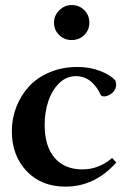

<svg xmlns="http://www.w3.org/2000/svg" viewBox="-20 -713 491 745"><path d="M189.5 -625Q189.5 -652.8 210 -673.1Q230.5 -693.4 258.3 -693.4Q287.1 -693.4 306.9 -673.8Q326.7 -654.3 326.7 -625Q326.7 -596.7 306.9 -577.1Q287.1 -557.6 258.3 -557.6Q229.5 -557.6 209.5 -577.1Q189.5 -596.7 189.5 -625ZM234.4 11.2Q140.1 11.2 83 -49.3Q25.9 -109.9 25.9 -204.1Q25.9 -252.9 43.2 -297.6Q60.5 -342.3 92 -377Q123.5 -411.6 172.4 -432.4Q221.2 -453.1 279.8 -453.1Q329.1 -453.1 368.7 -437.7Q408.2 -422.4 427.2 -401.4Q430.7 -392.1 430.7 -384.3Q430.7 -364.7 414.8 -351.8Q398.9 -338.9 383.3 -338.9Q373 -338.9 370.1 -346.2Q356 -377.4 331.8 -397.5Q307.6 -417.5 273.9 -417.5Q237.3 -417.5 209.2 -389.9Q181.2 -362.3 167.2 -319.6Q153.3 -276.9 153.3 -228Q153.3 -145.5 191.9 -100.6Q230.5 -55.7 299.8 -55.7Q363.8 -55.7 415 -100.1L431.2 -82.5Q347.7 11.2 234.4 11.2Z"/></svg>

Font: Elstob 10pt SemiBold
Style: Regular
Weight: 600
Designer: Peter S. Baker
Version: Version 1.015